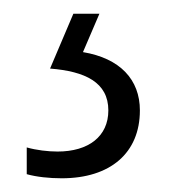

<svg xmlns="http://www.w3.org/2000/svg" viewBox="-20 -20 254 280"><path d="M184 141C184 96 155 65 101 56L125 0H87L53 80C104 84 138 100 138 141C138 179 109 201 64 201C50 201 33 199 19 195V234C33 238 52 240 70 240C141 240 184 203 184 141Z"/></svg>

Font: Noto Sans Lao Looped ExtraCondensed Light
Style: Regular
Weight: 300
Width: 2
Designer: Mark Frömberg, Ben Mitchell
Foundry: The Fontpad Ltd
Version: Version 1.002